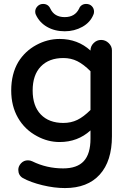

<svg xmlns="http://www.w3.org/2000/svg" viewBox="-20 -714 656 976"><path d="M162 -640Q159 -646 159 -655Q159 -670 170.5 -682Q182 -694 199 -694Q225 -694 236 -670Q256 -627 309 -627Q361 -627 382 -670Q386 -681 395.5 -687.5Q405 -694 418 -694Q436 -694 447 -682.5Q458 -671 458 -655Q458 -646 455 -640Q439 -600 398.5 -577.5Q358 -555 309 -555Q258 -555 219 -577.5Q180 -600 162 -640ZM73 -399Q107 -454 164 -485Q221 -516 283 -516Q375 -516 440 -457V-458Q440 -479 456 -495Q472 -511 494 -511Q516 -511 532.5 -495Q549 -479 549 -458V-21Q549 105 487 173.5Q425 242 310 242Q256 242 196 227.5Q136 213 96 191Q73 177 73 149Q73 131 87 116Q101 101 122 101Q134 101 144 106Q217 142 301 142Q372 142 406 105Q440 68 440 -9V-51Q375 8 283 8Q223 8 168 -22Q106 -55 71.5 -115Q37 -175 37 -254Q37 -338 73 -399ZM302 -89Q341 -89 373 -104.5Q405 -120 440 -155V-352Q405 -387 373 -403Q341 -419 302 -419Q229 -419 187.5 -376Q146 -333 146 -254Q146 -175 187.5 -132Q229 -89 302 -89Z"/></svg>

Font: 寒蝉全圆体 Bold
Style: Regular
Weight: 700
Designer: Warren2060
      Designed by Motoya company      

      [Varela Round]
      Joe Prince(Latin component); Avraham Cornf
Foundry: ChillType
Version: Version 3.200